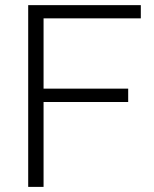

<svg xmlns="http://www.w3.org/2000/svg" viewBox="-20 -731 602 751"><path d="M150.4 -384.3V-659.2H530.8V-710.9H90.3V0H150.4V-332H481.4V-384.3Z"/></svg>

Font: Vazirmatn ExtraLight
Style: Regular
Weight: 200
Designer: Saber Rastikerdar
Foundry: Saber Rastikerdar
Version: Version 33.003